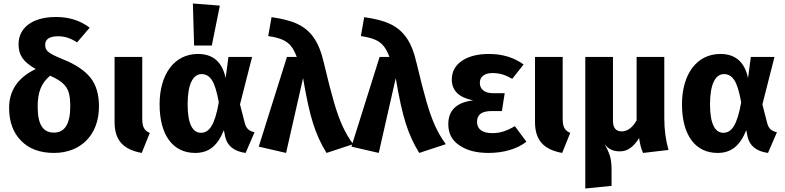

<svg xmlns="http://www.w3.org/2000/svg" viewBox="-20 -856 4480 1096"><path d="M338 -518C250 -554 238 -568 238 -601C238 -630 260 -649 311 -649C351 -649 383 -638 420 -614L492 -698C438 -739 374 -759 300 -759C159 -759 86 -693 86 -604C86 -545 108 -505 184 -462C85 -415 32 -341 32 -241C32 -161 55 -98 101 -52C146 -6 209 17 288 17C444 17 545 -89 545 -248C545 -317 529 -372 496 -413C463 -454 411 -489 338 -518ZM288 -99C224 -99 195 -147 195 -247C195 -328 214 -380 266 -424C299 -409 323 -395 339 -380C371 -351 381 -316 381 -249C381 -149 350 -99 288 -99Z M792 -531H634V-159C634 -54 685 -2 789 17L835 -97C803 -112 792 -131 792 -179Z M1088 -596H1189L1235 -824L1081 -836ZM1110 -548C973 -548 891 -429 891 -261C891 -82 969 17 1094 17C1174 17 1223 -26 1258 -113L1265 -77C1277 -23 1316 8 1382 17L1433 -101C1402 -108 1385 -122 1377 -155L1350 -260L1419 -531H1284L1268 -410C1249 -502 1196 -548 1110 -548ZM1131 -433C1156 -433 1175 -421 1190 -398C1205 -375 1218 -333 1229 -272C1206 -141 1174 -98 1127 -98C1080 -98 1051 -148 1051 -261C1051 -376 1082 -433 1131 -433Z M1511 -650C1546 -645 1573 -638 1593 -629C1632 -612 1654 -584 1674 -531H1618L1457 -19L1613 17L1710 -410C1729 -297 1748 -211 1767 -152C1786 -92 1811 -36 1844 17L1996 -33C1972 -65 1952 -100 1935 -137C1918 -174 1902 -219 1886 -274C1870 -329 1851 -403 1829 -496C1815 -557 1796 -606 1771 -641C1722 -711 1651 -741 1530 -758Z M2040 -650C2075 -645 2102 -638 2122 -629C2161 -612 2183 -584 2203 -531H2147L1986 -19L2142 17L2239 -410C2258 -297 2277 -211 2296 -152C2315 -92 2340 -36 2373 17L2525 -33C2501 -65 2481 -100 2464 -137C2447 -174 2431 -219 2415 -274C2399 -329 2380 -403 2358 -496C2344 -557 2325 -606 2300 -641C2251 -711 2180 -741 2059 -758Z M2771 -548C2707 -548 2656 -535 2617 -509C2578 -482 2559 -447 2559 -402C2559 -339 2600 -299 2681 -283C2586 -272 2539 -226 2539 -147C2539 -94 2560 -54 2603 -26C2645 3 2700 17 2769 17C2856 17 2932 -6 2985 -47L2919 -136C2872 -108 2834 -96 2791 -96C2732 -96 2703 -120 2703 -160C2703 -201 2728 -222 2787 -222H2845L2861 -324H2794C2746 -324 2719 -347 2719 -383C2719 -419 2747 -439 2791 -439C2832 -439 2864 -429 2904 -406L2969 -488C2914 -528 2848 -548 2771 -548Z M3192 -531H3034V-159C3034 -54 3085 -2 3189 17L3235 -97C3203 -112 3192 -131 3192 -179Z M3796 0C3780 -56 3772 -117 3772 -182V-531H3614V-169C3590 -126 3560 -106 3529 -106C3496 -106 3479 -126 3479 -167V-531H3321V220L3471 205V113C3471 81 3468 55 3462 35C3455 14 3445 -9 3431 -34C3455 -2 3481 8 3520 8C3561 8 3597 -17 3628 -68C3635 -27 3639 -8 3651 17Z M4092 -548C3955 -548 3873 -429 3873 -261C3873 -82 3951 17 4076 17C4156 17 4205 -26 4240 -113L4247 -77C4259 -23 4298 8 4364 17L4415 -101C4384 -108 4367 -122 4359 -155L4332 -260L4401 -531H4266L4250 -410C4231 -502 4178 -548 4092 -548ZM4113 -433C4138 -433 4157 -421 4172 -398C4187 -375 4200 -333 4211 -272C4188 -141 4156 -98 4109 -98C4062 -98 4033 -148 4033 -261C4033 -376 4064 -433 4113 -433Z"/></svg>

Font: Fira Sans
Style: Bold
Weight: 700
Designer: Carrois Corporate & Edenspiekermann AG
Foundry: Carrois Corporate GbR & Edenspiekermann AG
Version: Version 4.203